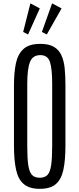

<svg xmlns="http://www.w3.org/2000/svg" viewBox="-20 -1137 482 1166"><path d="M221.7 9.8Q159.2 9.8 125 -18.6Q90.8 -46.9 77.9 -105Q64.9 -163.1 64.9 -251.5V-621.1Q64.9 -695.3 76.4 -751.5Q87.9 -807.6 122.1 -839.1Q156.2 -870.6 225.1 -870.6Q276.9 -870.6 307.4 -852.5Q337.9 -834.5 353 -801.3Q368.2 -768.1 372.8 -722.4Q377.4 -676.8 377.4 -621.1V-251.5Q377.4 -163.1 364.7 -105Q352.1 -46.9 318.6 -18.6Q285.2 9.8 221.7 9.8ZM221.7 -57.6Q252.4 -57.6 268.6 -75Q284.7 -92.3 290.8 -134.8Q296.9 -177.2 296.9 -251.5V-627Q296.9 -718.8 283.4 -760.5Q270 -802.2 225.1 -802.2Q178.2 -802.2 161.9 -760.3Q145.5 -718.3 145.5 -627.4V-251.5Q145.5 -176.8 151.6 -134.5Q157.7 -92.3 174.1 -75Q190.4 -57.6 221.7 -57.6ZM264.2 -927.7 234.4 -942.9 296.4 -1116.7 354 -1085.9ZM150.4 -927.7 120.6 -942.9 164.6 -1116.7 221.7 -1085.9Z"/></svg>

Font: Antonio ExtraLight
Style: Regular
Weight: 250
Designer: Vernon Adams
Foundry: Vernon Adams
Version: Version 1.002